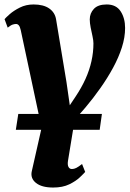

<svg xmlns="http://www.w3.org/2000/svg" viewBox="-32 -587 581 861"><path d="M307 -154Q334 -194.5 351.8 -234Q369.5 -273.5 378.2 -313Q387 -352.5 387 -392.5Q387 -405.5 382.8 -424.5Q378.5 -443.5 374.5 -463.8Q370.5 -484 370.5 -500Q370.5 -527.5 389 -547.2Q407.5 -567 446.5 -567Q489 -567 509 -536.2Q529 -505.5 529 -461.5Q529 -419.5 514.5 -374.2Q500 -329 475 -283Q450 -237 418.2 -192Q386.5 -147 352 -106Q339 -91 326.8 -77Q314.5 -63 303 -50L273 133.5Q270 152 275 161.5Q280 171 290.5 171Q300 171 310 166Q320 161 336 148.5L350 184Q344 191 326.2 208Q308.5 225 278.8 239.5Q249 254 206.5 254Q155 254 129.2 233.2Q103.5 212.5 110.5 181L154.5 -13.5L61 -452Q57.5 -467.5 52.2 -473.5Q47 -479.5 40 -479.5Q34 -479.5 25.5 -477Q17 -474.5 2.5 -463L-11.5 -501Q-7 -507 11 -523Q29 -539 56.8 -553Q84.5 -567 118.5 -567Q163 -567 188.8 -549Q214.5 -531 219.5 -500L266 -219.5L281 -115ZM39 -5 50 -76H425L415 -5Z"/></svg>

Font: Merriweather 20pt Black
Style: Italic
Weight: 900
Italic angle: -7.8°
Version: Version 2.101